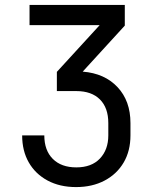

<svg xmlns="http://www.w3.org/2000/svg" viewBox="-20 -750 640 780"><path d="M289 10Q223 10 173.5 -16.5Q124 -43 97 -90Q70 -137 70 -200H160Q160 -139 194.5 -104.5Q229 -70 290 -70Q352 -70 386 -106Q420 -142 420 -200V-250Q420 -312 386 -346Q352 -380 290 -380H211V-458L385 -648H100V-730H487V-646L316 -459Q405 -452 457.5 -396Q510 -340 510 -250V-200Q510 -137 482.5 -90Q455 -43 405 -16.5Q355 10 289 10Z"/></svg>

Font: JetBrainsMono NF
Style: Regular
Weight: 400
Designer: Philipp Nurullin, Konstantin Bulenkov
Foundry: JetBrains
Version: Version 2.251; ttfautohint (v1.8.3);Nerd Fonts 2.2.2